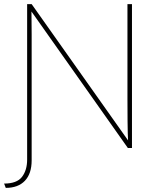

<svg xmlns="http://www.w3.org/2000/svg" viewBox="-22 -720 773 934"><path d="M6 194 -2 173Q60 173 85 140.5Q110 108 110 56V-700H132L601 -37Q600 -51 599.5 -72Q599 -93 598.5 -132.5Q598 -172 598 -241V-700H620V0H600L131 -664Q131 -644 131.5 -614.5Q132 -585 132 -554.5Q132 -524 132 -501Q132 -478 132 -470V60Q132 125 99 159.5Q66 194 6 194Z"/></svg>

Font: Lexend Thin
Style: Regular
Weight: 100
Designer: Bonnie Shaver-Troup, Thomas Jockin
Foundry: Lexend
Version: Version 1.007; ttfautohint (v1.8.3)